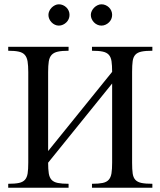

<svg xmlns="http://www.w3.org/2000/svg" viewBox="-20 -882 754 902"><path d="M412.1 0V-18.6Q443.4 -18.6 462.2 -22.5Q481 -26.4 490.7 -37.4Q500.5 -48.3 503.7 -67.6Q506.8 -86.9 506.8 -117.7V-489.7L206.1 -117.7Q206.1 -86.4 209.2 -67.1Q212.4 -47.9 222.4 -37.1Q232.4 -26.4 251.5 -22.5Q270.5 -18.6 302.2 -18.6V0H18.6V-18.6Q50.3 -18.6 68.8 -22.5Q87.4 -26.4 97.2 -37.4Q106.9 -48.3 109.9 -67.6Q112.8 -86.9 112.8 -117.7V-543.5Q112.8 -573.7 109.6 -593.3Q106.4 -612.8 96.7 -624Q86.9 -635.3 68.1 -639.4Q49.3 -643.6 18.6 -643.6V-662.1H302.2V-643.6Q271 -643.6 252 -639.4Q232.9 -635.3 222.7 -624.3Q212.4 -613.3 209.2 -593.8Q206.1 -574.2 206.1 -543.5V-172.4L506.8 -544.4Q506.8 -575.2 503.9 -594.5Q501 -613.8 491 -624.8Q481 -635.7 462.4 -639.6Q443.8 -643.6 412.1 -643.6V-662.1H695.8V-643.6Q663.6 -643.6 644.8 -639.6Q626 -635.7 616 -625Q606 -614.3 603.3 -595Q600.6 -575.7 600.6 -544.4V-117.7Q600.6 -86.4 603.3 -67.1Q606 -47.9 616 -37.1Q626 -26.4 644.8 -22.5Q663.6 -18.6 695.8 -18.6V0ZM306.6 -812Q306.6 -801.8 302.7 -792.7Q298.8 -783.7 291.7 -776.9Q284.7 -770 275.6 -765.9Q266.6 -761.7 256.3 -761.7Q246.6 -761.7 237.8 -765.9Q229 -770 222.2 -777.1Q215.3 -784.2 211.4 -793.2Q207.5 -802.2 207.5 -812Q207.5 -821.3 211.7 -830.3Q215.8 -839.4 222.7 -846.2Q229.5 -853 238.3 -857.4Q247.1 -861.8 256.3 -861.8Q266.6 -861.8 275.6 -857.9Q284.7 -854 291.7 -847.2Q298.8 -840.3 302.7 -831.3Q306.6 -822.3 306.6 -812ZM506.8 -812Q506.8 -801.8 502.9 -792.7Q499 -783.7 491.9 -776.9Q484.9 -770 475.8 -765.9Q466.8 -761.7 456.5 -761.7Q446.3 -761.7 437.3 -765.9Q428.2 -770 421.4 -777.1Q414.6 -784.2 410.6 -793.2Q406.7 -802.2 406.7 -812Q406.7 -821.3 411.1 -830.3Q415.5 -839.4 422.4 -846.2Q429.2 -853 438.2 -857.4Q447.3 -861.8 456.5 -861.8Q466.8 -861.8 475.8 -857.9Q484.9 -854 491.9 -847.2Q499 -840.3 502.9 -831.3Q506.8 -822.3 506.8 -812Z"/></svg>

Font: Doulos SIL CyrE
Style: Regular
Weight: 400
Designer: Walt Agee, Victor Gaultney, Peter Martin, Debbi Hosken, Becca Hirsbrunner
Foundry: SIL International
Version: Version 5.000